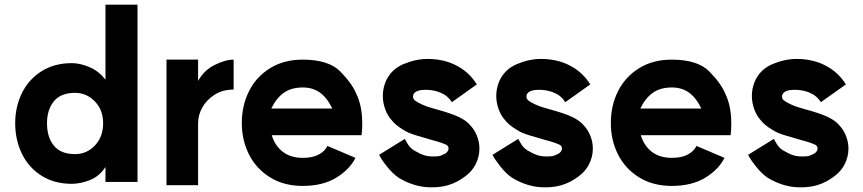

<svg xmlns="http://www.w3.org/2000/svg" viewBox="-20 -778 3690 821"><path d="M421 -251Q421 -308 385.5 -344.5Q350 -381 301 -381Q240 -381 210.5 -345Q181 -309 181 -251Q181 -191 210.5 -155Q240 -119 301 -119Q351 -119 386 -156Q421 -193 421 -251ZM287 -508Q323 -508 363.5 -490.5Q404 -473 431 -437V-758H568V0H431V-64Q405 -24 364.5 -8Q324 8 287 8Q212 8 157 -27Q102 -62 73.5 -121Q45 -180 45 -251Q45 -321 73.5 -379.5Q102 -438 157 -473Q212 -508 287 -508Z M979 -523V-395Q933 -395 898.5 -373.5Q864 -352 845.5 -319Q827 -286 827 -252V14H692V-523H827V-432Q852 -477 897.5 -500Q943 -523 979 -523Z M1275 -404Q1226 -404 1194 -381.5Q1162 -359 1140 -314H1401Q1378 -361 1347.5 -382.5Q1317 -404 1275 -404ZM1274 -523Q1386 -523 1436 -471.5Q1486 -420 1503 -378Q1529 -326 1529 -249Q1529 -221 1526 -200H1142Q1155 -156 1188.5 -129.5Q1222 -103 1275 -103Q1318 -103 1344.5 -118Q1371 -133 1380 -154L1500 -103Q1475 -53 1417.5 -18Q1360 17 1274 17Q1194 17 1135 -19.5Q1076 -56 1045 -117Q1014 -178 1014 -252Q1014 -327 1045 -388.5Q1076 -450 1135 -486.5Q1194 -523 1274 -523Z M1884 -371Q1848 -394 1799 -394Q1762 -394 1750 -378Q1746 -373 1746 -365Q1746 -360 1749 -354Q1753 -348 1767 -340Q1785 -330 1807 -322L1844 -311Q1911 -293 1943.5 -277Q1976 -261 1992 -241Q2009 -223 2019.5 -197Q2030 -171 2030 -142Q2030 -107 2013 -74Q2000 -50 1981 -33.5Q1962 -17 1935 -2Q1895 19 1851 22Q1842 23 1823 23Q1753 23 1686 -17Q1659 -35 1633.5 -67.5Q1608 -100 1601 -116L1711 -184Q1720 -167 1728 -155.5Q1736 -144 1752 -134Q1776 -120 1793 -114.5Q1810 -109 1831 -109Q1849 -109 1857.5 -110.5Q1866 -112 1877 -118Q1889 -123 1894 -131Q1898 -136 1898 -143Q1898 -152 1890 -158Q1880 -163 1865.5 -168Q1851 -173 1821 -181L1801 -187L1763 -198Q1740 -205 1728.5 -210Q1717 -215 1703 -224Q1671 -243 1654 -265Q1637 -284 1627 -311.5Q1617 -339 1617 -368Q1617 -401 1630 -431Q1653 -482 1705.5 -504Q1758 -526 1808 -526Q1891 -526 1952 -486Q1993 -459 2019 -417L1912 -341Q1902 -358 1884 -371Z M2369 -371Q2333 -394 2284 -394Q2247 -394 2235 -378Q2231 -373 2231 -365Q2231 -360 2234 -354Q2238 -348 2252 -340Q2270 -330 2292 -322L2329 -311Q2396 -293 2428.5 -277Q2461 -261 2477 -241Q2494 -223 2504.5 -197Q2515 -171 2515 -142Q2515 -107 2498 -74Q2485 -50 2466 -33.5Q2447 -17 2420 -2Q2380 19 2336 22Q2327 23 2308 23Q2238 23 2171 -17Q2144 -35 2118.5 -67.5Q2093 -100 2086 -116L2196 -184Q2205 -167 2213 -155.5Q2221 -144 2237 -134Q2261 -120 2278 -114.5Q2295 -109 2316 -109Q2334 -109 2342.5 -110.5Q2351 -112 2362 -118Q2374 -123 2379 -131Q2383 -136 2383 -143Q2383 -152 2375 -158Q2365 -163 2350.5 -168Q2336 -173 2306 -181L2286 -187L2248 -198Q2225 -205 2213.5 -210Q2202 -215 2188 -224Q2156 -243 2139 -265Q2122 -284 2112 -311.5Q2102 -339 2102 -368Q2102 -401 2115 -431Q2138 -482 2190.5 -504Q2243 -526 2293 -526Q2376 -526 2437 -486Q2478 -459 2504 -417L2397 -341Q2387 -358 2369 -371Z M2853 -404Q2804 -404 2772 -381.5Q2740 -359 2718 -314H2979Q2956 -361 2925.5 -382.5Q2895 -404 2853 -404ZM2852 -523Q2964 -523 3014 -471.5Q3064 -420 3081 -378Q3107 -326 3107 -249Q3107 -221 3104 -200H2720Q2733 -156 2766.5 -129.5Q2800 -103 2853 -103Q2896 -103 2922.5 -118Q2949 -133 2958 -154L3078 -103Q3053 -53 2995.5 -18Q2938 17 2852 17Q2772 17 2713 -19.5Q2654 -56 2623 -117Q2592 -178 2592 -252Q2592 -327 2623 -388.5Q2654 -450 2713 -486.5Q2772 -523 2852 -523Z M3462 -371Q3426 -394 3377 -394Q3340 -394 3328 -378Q3324 -373 3324 -365Q3324 -360 3327 -354Q3331 -348 3345 -340Q3363 -330 3385 -322L3422 -311Q3489 -293 3521.5 -277Q3554 -261 3570 -241Q3587 -223 3597.5 -197Q3608 -171 3608 -142Q3608 -107 3591 -74Q3578 -50 3559 -33.5Q3540 -17 3513 -2Q3473 19 3429 22Q3420 23 3401 23Q3331 23 3264 -17Q3237 -35 3211.5 -67.5Q3186 -100 3179 -116L3289 -184Q3298 -167 3306 -155.5Q3314 -144 3330 -134Q3354 -120 3371 -114.5Q3388 -109 3409 -109Q3427 -109 3435.5 -110.5Q3444 -112 3455 -118Q3467 -123 3472 -131Q3476 -136 3476 -143Q3476 -152 3468 -158Q3458 -163 3443.5 -168Q3429 -173 3399 -181L3379 -187L3341 -198Q3318 -205 3306.5 -210Q3295 -215 3281 -224Q3249 -243 3232 -265Q3215 -284 3205 -311.5Q3195 -339 3195 -368Q3195 -401 3208 -431Q3231 -482 3283.5 -504Q3336 -526 3386 -526Q3469 -526 3530 -486Q3571 -459 3597 -417L3490 -341Q3480 -358 3462 -371Z"/></svg>

Font: SUIT ExtraBold
Style: Regular
Weight: 800
Designer: Sunn Youn; Korean Glyphs from Source Han Sans (Sandoll Communications; Soo-young Jang, Joo-yeon Kang)
Foundry: Sunn
Version: Version 1.008